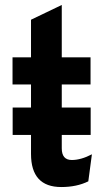

<svg xmlns="http://www.w3.org/2000/svg" viewBox="-20 -742 432 774"><path d="M227 12Q105 12 105 -121.5V-401.5H30.5V-511H105V-662.5L229 -722V-511H345V-401.5H229V-144Q229 -97 269.5 -97Q306.5 -97 350.5 -120L336 -11Q289.5 12 227 12ZM31 -198V-308.5H345.5V-198Z"/></svg>

Font: Overpass
Style: Bold
Weight: 700
Designer: Delve Withrington, Dave Bailey, Thomas Jockin
Foundry: Delve Fonts LLC
Version: Version 4.000; ttfautohint (v1.8.3)